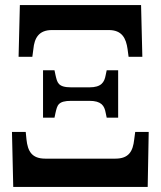

<svg xmlns="http://www.w3.org/2000/svg" viewBox="-20 -734 631 754"><path d="M53 -511H107L111 -541C115 -584 132 -616 184 -616H407C459 -616 475 -584 481 -541L485 -511H539L534 -714H58ZM149 -272H194L198 -291C205 -320 207 -338 260 -338H331C378 -338 390 -319 395 -291L399 -272H444V-458H399L395 -439C390 -411 378 -391 331 -391H260C207 -391 205 -410 198 -439L194 -458H149ZM32 0H560L564 -216H511L507 -186C502 -140 486 -111 433 -111H158C105 -111 89 -140 84 -186L81 -216H27Z"/></svg>

Font: Noto Serif Condensed
Style: Bold
Weight: 700
Width: 3
Designer: Monotype Design Team
Foundry: Monotype Imaging Inc.
Version: Version 2.015